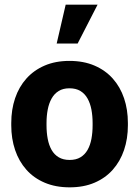

<svg xmlns="http://www.w3.org/2000/svg" viewBox="-20 -802 603 832"><path d="M28.8 -258.8V-269Q28.8 -327.1 45.4 -376.2Q62 -425.3 94.2 -461.4Q126.5 -497.6 173.3 -517.8Q220.2 -538.1 280.8 -538.1Q342.3 -538.1 389.4 -517.8Q436.5 -497.6 468.8 -461.4Q501 -425.3 517.6 -376.2Q534.2 -327.1 534.2 -269V-258.8Q534.2 -201.2 517.6 -152.1Q501 -103 468.8 -66.7Q436.5 -30.3 389.6 -10.3Q342.8 9.8 281.7 9.8Q221.2 9.8 173.8 -10.3Q126.5 -30.3 94.2 -66.7Q62 -103 45.4 -152.1Q28.8 -201.2 28.8 -258.8ZM181.6 -269V-258.8Q181.6 -227.5 186.8 -200.2Q191.9 -172.9 203.6 -152.3Q215.3 -131.8 234.6 -120.4Q253.9 -108.9 281.7 -108.9Q309.6 -108.9 328.6 -120.4Q347.7 -131.8 359.4 -152.3Q371.1 -172.9 376.2 -200.2Q381.3 -227.5 381.3 -258.8V-269Q381.3 -299.8 376.2 -326.9Q371.1 -354 359.4 -375Q347.7 -396 328.4 -407.7Q309.1 -419.4 280.8 -419.4Q253.4 -419.4 234.4 -407.7Q215.3 -396 203.6 -375Q191.9 -354 186.8 -326.9Q181.6 -299.8 181.6 -269ZM225.6 -613.3 264.6 -781.7H402.8L316.4 -613.3Z"/></svg>

Font: Roboto ExtraBold
Style: Regular
Weight: 800
Designer: Christian Robertson
Foundry: Google
Version: Version 3.009; 2024